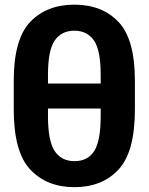

<svg xmlns="http://www.w3.org/2000/svg" viewBox="-20 -777 629 812"><path d="M294.7 14.6Q178.5 14.6 108.3 -59.6Q38.1 -133.8 38.1 -314.5V-435.5Q38.1 -611.3 107.8 -684.3Q177.5 -757.3 294.7 -757.3Q411.6 -757.3 481.1 -684.3Q550.5 -611.3 550.5 -435.5V-314.5Q550.5 -133.8 481 -59.6Q411.4 14.6 294.7 14.6ZM295.2 -95.5Q351.3 -95.5 378.5 -138.3Q405.8 -181.2 405.8 -286.9V-460.2Q405.8 -565.4 377.1 -606.3Q348.4 -647.2 294.2 -647.2Q240.7 -647.2 211.8 -606.3Q182.9 -565.4 182.9 -460.2V-286.9Q182.9 -181.2 211.2 -138.3Q239.5 -95.5 295.2 -95.5ZM110.4 -317.9V-423.8H478.3V-317.9Z"/></svg>

Font: RobotoFlex
Style: Regular
Weight: 400
Designer: Berlow after Robertson
Foundry: Google
Version: Version 2.136